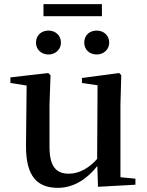

<svg xmlns="http://www.w3.org/2000/svg" viewBox="-20 -887 707 923"><path d="M213 -625C244 -625 273 -647 273 -682C273 -719 244 -740 213 -740C181 -740 153 -719 153 -682C153 -647 181 -625 213 -625ZM445 -625C476 -625 505 -647 505 -682C505 -719 476 -740 445 -740C412 -740 385 -719 385 -682C385 -647 412 -625 445 -625ZM189 -809H470V-867H189ZM451 11 631 1V-28L559 -35V-385L563 -525L553 -536L374 -512V-488L449 -477L447 -123C408 -79 361 -52 311 -52C252 -52 218 -84 218 -181V-385L223 -525L212 -536L30 -515V-488L108 -476L105 -187C104 -37 161 16 258 16C335 16 399 -27 448 -89Z"/></svg>

Font: Noto Serif CJK KR SemiBold
Style: Regular
Weight: 600
Designer: Ryoko NISHIZUKA 西塚涼子 (kana & ideographs); Frank Grießhammer (Latin, Greek & Cyrillic); Wenlong ZHANG 张文龙 (bopomofo); San
Foundry: Adobe
Version: Version 2.001;hotconv 1.1.0;makeotfexe 2.6.0